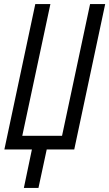

<svg xmlns="http://www.w3.org/2000/svg" viewBox="-20 -734 537 943"><path d="M97.2 189 136.7 0H1.5L153.3 -713.9H227.5L89.4 -66.9H284.7L422.4 -713.9H496.6L344.7 0H209.5L168.9 189Z"/></svg>

Font: Open Sans Condensed
Style: Italic
Weight: 400
Width: 3
Italic angle: -12°
Designer: Monotype Design Team
Foundry: Monotype Imaging Inc.
Version: Version 3.000